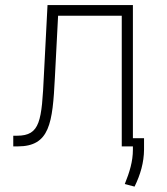

<svg xmlns="http://www.w3.org/2000/svg" viewBox="-20 -565 645 741"><path d="M31.2 0H48.3C172.2 0 182.9 -89.1 191.8 -265.3L204.2 -504.3H449.9V0H492.9V12.8C492.9 57.9 480.1 99.4 461.6 145.2L499.3 155.2C522 109 535.5 62.1 535.9 12.4V-31.6H492.9V-545.5H163.4L149.5 -276.6C141 -98.4 135.7 -41.2 45.5 -41.2H31.2Z"/></svg>

Font: Karasuma Gothic
Style: Thin
Weight: 200
Designer: Rasmus Andersson / Ryoko Ishizuka
Foundry: rsms
Version: Version 1.00